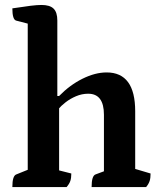

<svg xmlns="http://www.w3.org/2000/svg" viewBox="-20 -754 655 774"><path d="M29.8 0Q29.8 -45.5 45.8 -50.9L102.8 -73.9L91.8 -56.9V-671.3L103.4 -655.8L45.3 -670.9Q29.8 -674.8 29.8 -720.3Q77.3 -727.6 103.8 -730.8Q130.3 -734 147.2 -734Q180.9 -734 196 -719.2Q211.1 -704.4 211.1 -671.3V-358.3L203.8 -367H218.3Q261.4 -411.2 312.5 -436.6Q363.6 -462 409.9 -462Q525 -462 525 -305.5V-61.9L514 -76.3L587 -54.6Q587 -36.4 583.3 -24.6Q579.6 -12.9 569.2 0H349.3Q349.3 -45.5 365.3 -50.9L409 -67.2L399 -50.2V-291.3Q399 -376.2 335.6 -376.2Q310.3 -376.2 286.5 -366.1Q262.8 -356 244.4 -341.6Q226 -327.2 215.3 -314.3L218.3 -326.5V-55.7L206.3 -70.1L267.5 -54.6Q267.5 -36.4 263.5 -24.6Q259.6 -12.9 248.6 0Z"/></svg>

Font: Pitagon Serif
Style: Regular
Weight: 400
Designer: Travis Tran
Foundry: Pitagon
Version: Version 1.000;gftools[0.9.26]